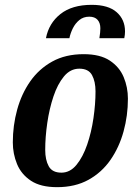

<svg xmlns="http://www.w3.org/2000/svg" viewBox="-20 -754 564 794"><path d="M216 20Q148 20 108 -6.5Q68 -33 50.5 -75.5Q33 -118 33 -165Q33 -235 51 -300.5Q69 -366 105 -417.5Q141 -469 196 -499.5Q251 -530 326 -530Q394 -530 434 -503.5Q474 -477 491.5 -435Q509 -393 509 -346Q509 -276 491 -210.5Q473 -145 437 -93Q401 -41 346 -10.5Q291 20 216 20ZM234 -40Q270 -40 296.5 -72.5Q323 -105 340.5 -156Q358 -207 366.5 -265.5Q375 -324 375 -376Q375 -417 360.5 -443.5Q346 -470 308 -470Q271 -470 244.5 -438Q218 -406 201 -355Q184 -304 175.5 -245.5Q167 -187 167 -134Q167 -93 181.5 -66.5Q196 -40 234 -40ZM170 -596Q182 -658 230 -696Q278 -734 359 -734Q428 -734 462.5 -703.5Q497 -673 497 -624Q497 -611 494 -596H391Q395 -621 395 -637Q395 -659 383.5 -672Q372 -685 349 -685Q325 -685 308 -671Q291 -657 281 -636.5Q271 -616 267 -596Z"/></svg>

Font: Sansita Swashed Medium
Style: Regular
Weight: 500
Designer: Pablo Cosgaya
Foundry: Omnibus-Type
Version: Version 1.003; ttfautohint (v1.8.3)